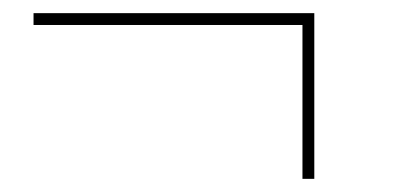

<svg xmlns="http://www.w3.org/2000/svg" viewBox="-20 -277 600 292"><path d="M440 -239H31V-257H458V-5H440Z"/></svg>

Font: Hanken Grotesk Thin
Style: Regular
Weight: 100
Designer: Alfredo Marco Pradil
Foundry: Hanken Design Co.
Version: Version 3.014